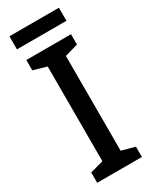

<svg xmlns="http://www.w3.org/2000/svg" viewBox="-220 -913 775 967"><g transform="rotate(-30 167.5 -430.0)"><path d="M311 -860H23V-784H311ZM297 0V-60L220 -81V-632L297 -654V-714H37V-654L114 -632V-81L37 -60V0Z"/></g></svg>

Font: Noto Sans Khmer UI SemiCondensed Medium
Style: Regular
Weight: 500
Width: 4
Designer: Danh Hong and the Monotype Design Team
Foundry: Monotype Imaging Inc.
Version: Version 2.002